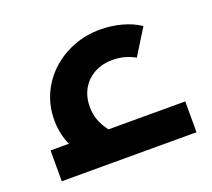

<svg xmlns="http://www.w3.org/2000/svg" viewBox="-87 -569 751 679"><g transform="rotate(-20 289.0 -229.0)"><path d="M170 -23Q128 -70 107.5 -115Q87 -160 87 -211Q87 -265 107.5 -310Q128 -355 164 -388Q200 -421 247.5 -439.5Q295 -458 348 -458Q389 -458 428.5 -447.5Q468 -437 497 -417L437 -320Q417 -331 396.5 -336.5Q376 -342 353 -342Q314 -342 284 -325.5Q254 -309 237.5 -280Q221 -251 221 -213Q221 -182 232.5 -155Q244 -128 270 -99ZM38 0V-116H545V0Z"/></g></svg>

Font: Cairo Play
Style: Bold
Weight: 700
Version: Version 3.119